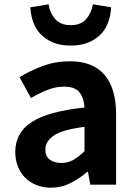

<svg xmlns="http://www.w3.org/2000/svg" viewBox="-20 -859 631 893"><path d="M217 14Q180 14 149 1.5Q118 -11 96.5 -33Q75 -55 63 -85.5Q51 -116 51 -152Q51 -242 127.5 -291.5Q204 -341 373 -359Q371 -401 350.5 -428.5Q330 -456 278 -456Q239 -456 201 -441Q163 -426 124 -403L71 -500Q121 -531 180 -552.5Q239 -574 305 -574Q412 -574 466 -511Q520 -448 520 -327V0H400L389 -60H386Q349 -28 307 -7Q265 14 217 14ZM265 -101Q296 -101 321.5 -115.5Q347 -130 373 -156V-269Q271 -256 231 -229Q191 -202 191 -164Q191 -131 212 -116Q233 -101 265 -101ZM309 -647Q261 -647 226.5 -661.5Q192 -676 169 -700Q146 -724 134.5 -756.5Q123 -789 121 -825L206 -839Q211 -800 236 -771Q261 -742 309 -742Q357 -742 381.5 -771Q406 -800 412 -839L497 -825Q495 -789 483.5 -756.5Q472 -724 449 -700Q426 -676 391.5 -661.5Q357 -647 309 -647Z"/></svg>

Font: Kinto Sans
Style: Bold
Weight: 700
Designer: Authors: Ryoko NISHIZUKA  (kana & ideographs); Paul D. Hunt (Latin, Greek & Cyrillic); Wenlong ZHANG  (bopomofo); Sandol
Foundry: Adobe Systems Incorporated, ookami Inc.
Version: Version 0.001